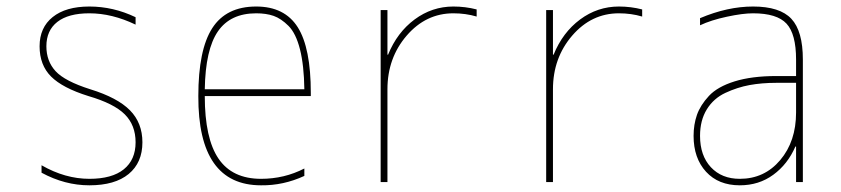

<svg xmlns="http://www.w3.org/2000/svg" viewBox="-20 -550 2540 580"><path d="M252.9 -280.3Q335 -254.9 372.6 -216.8Q410.2 -178.7 410.2 -120.1Q410.2 -58.6 368.7 -24.4Q327.1 9.8 250 9.8Q175.8 9.8 105.5 -28.3V-50.8Q176.8 -9.8 250 -9.8Q318.4 -9.8 354 -38.6Q389.6 -67.4 389.6 -120.1Q389.6 -171.9 356.9 -204.6Q324.2 -237.3 247.1 -259.8Q168.9 -284.2 134.3 -318.8Q99.6 -353.5 99.6 -410.2Q99.6 -466.8 139.2 -498.5Q178.7 -530.3 250 -530.3Q322.3 -530.3 389.6 -498V-475.6Q318.4 -509.8 250 -509.8Q186.5 -509.8 153.3 -483.9Q120.1 -458 120.1 -410.2Q120.1 -365.2 147.9 -335Q175.8 -304.7 252.9 -280.3Z M753.9 -530.3Q839.8 -530.3 879.4 -467.8Q918.9 -405.3 918.9 -269.5V-259.8H598.6Q598.6 -131.8 640.1 -70.8Q681.6 -9.8 768.6 -9.8Q838.9 -9.8 899.4 -41V-18.6Q835.9 10.7 768.6 9.8Q578.1 9.8 579.1 -259.8Q579.1 -399.4 621.1 -464.8Q663.1 -530.3 753.9 -530.3ZM598.6 -280.3H899.4Q898.4 -352.5 886.2 -400.9Q874 -449.2 851.6 -471.7Q829.1 -494.1 806.6 -502Q784.2 -509.8 753.9 -509.8Q675.8 -509.8 638.2 -455.1Q600.6 -400.4 598.6 -280.3Z M1349.6 -530.3Q1385.7 -530.3 1419.9 -521.5V-500Q1386.7 -509.8 1349.6 -509.8Q1266.6 -509.8 1208.5 -442.4Q1150.4 -375 1150.4 -280.3V0H1129.9V-519.5H1150.4V-384.8H1152.3Q1179.7 -452.1 1232.4 -491.2Q1285.2 -530.3 1349.6 -530.3Z M1849.6 -530.3Q1885.7 -530.3 1919.9 -521.5V-500Q1886.7 -509.8 1849.6 -509.8Q1766.6 -509.8 1708.5 -442.4Q1650.4 -375 1650.4 -280.3V0H1629.9V-519.5H1650.4V-384.8H1652.3Q1679.7 -452.1 1732.4 -491.2Q1785.2 -530.3 1849.6 -530.3Z M2384.8 -107.4H2382.8Q2359.4 -53.7 2315.9 -22Q2272.5 9.8 2214.8 9.8Q2150.4 9.8 2112.8 -31.2Q2075.2 -72.3 2075.2 -139.6Q2075.2 -173.8 2085.4 -203.1Q2095.7 -232.4 2121.6 -260.3Q2147.5 -288.1 2199.2 -304.2Q2251 -320.3 2325.2 -320.3H2384.8V-370.1Q2384.8 -447.3 2356 -478.5Q2327.1 -509.8 2254.9 -509.8Q2223.6 -509.8 2175.8 -499.5Q2127.9 -489.3 2094.7 -473.6V-495.1Q2177.7 -530.3 2254.9 -530.3Q2335.9 -530.3 2370.6 -493.2Q2405.3 -456.1 2405.3 -370.1V0H2384.8ZM2384.8 -299.8H2325.2Q2281.2 -299.8 2244.1 -293Q2207 -286.1 2171.4 -269.5Q2135.7 -252.9 2115.2 -219.7Q2094.7 -186.5 2094.7 -139.6Q2094.7 -80.1 2127.4 -44.9Q2160.2 -9.8 2214.8 -9.8Q2289.1 -9.8 2336.9 -66.4Q2384.8 -123 2384.8 -210Z"/></svg>

Font: Mgen+ 1m thin
Style: Regular
Weight: 100
Designer: [Source Han Sans]
Ryoko NISHIZUKA  (kana & ideographs); Paul D. Hunt (Latin, Greek & Cyrillic); Wenlong ZHANG  (bopomofo
Version: Version 1.059.20150602